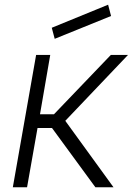

<svg xmlns="http://www.w3.org/2000/svg" viewBox="-20 -796 564 816"><path d="M452 -728 212.5 -631 200 -678 439.5 -776ZM95 0H34.5L133.5 -562.5H193.5L150 -310.5H209.5L451 -562.5H524L257.5 -282.5L462.5 0H385.5L201 -252H139.5Z"/></svg>

Font: Russisch Sans Light
Style: Italic
Weight: 300
Italic angle: -10°
Designer: Michael Sharanda (font) & Cristiano Sobral (main changes)
Foundry: Michael Sharanda
Version: Version 2.00;September 8, 2020;FontCreator 13.0.0.2681 64-bi